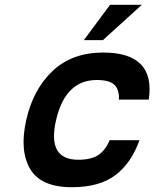

<svg xmlns="http://www.w3.org/2000/svg" viewBox="-20 -760 646 804"><path d="M385 -425Q254 -425 215 -258Q176 -91 308 -91Q362 -91 392 -111Q422 -131 439 -173H564Q530 -77 463 -26.5Q396 24 281 24Q151 24 106 -53Q61 -130 90 -258Q119 -386 200.5 -463Q282 -540 412 -540Q632 -540 603 -343H478Q480 -385 459 -405Q438 -425 385 -425ZM441 -740H574L411 -592H331Z"/></svg>

Font: Miedinger
Style: Bold-Italic
Weight: 700
Italic angle: -13°
Version: Version 001.000